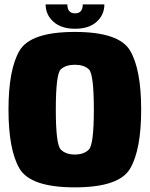

<svg xmlns="http://www.w3.org/2000/svg" viewBox="-20 -822 662 848"><path d="M310.5 5.5Q114.5 5.5 66 -77.8Q17.5 -161 17.5 -337.8Q17.5 -514.5 66 -597.8Q114.5 -681 310.5 -681Q506.5 -681 555 -597.8Q603.5 -514.5 603.5 -337.8Q603.5 -161 555 -77.8Q506.5 5.5 310.5 5.5ZM310.5 -139.5Q350.5 -139.5 372.5 -161.5Q394.5 -183.5 394.5 -337.5Q394.5 -495.5 372.5 -515.8Q350.5 -536 310.5 -536Q270.5 -536 248.5 -515.8Q226.5 -495.5 226.5 -337.5Q226.5 -183.5 248.5 -161.5Q270.5 -139.5 310.5 -139.5ZM311.5 -695Q250.5 -695 216 -726Q181.5 -757 181.5 -802.5H277.5Q277.5 -763 311.5 -763Q345.5 -763 345.5 -802.5H441Q441 -757 407 -726Q373 -695 311.5 -695Z"/></svg>

Font: Anybody Black
Style: Regular
Weight: 900
Designer: Tyler Finck
Foundry: Etcetera Type Company
Version: Version 1.010; ttfautohint (v1.8.3) -l 8 -r 50 -G 200 -x 14 